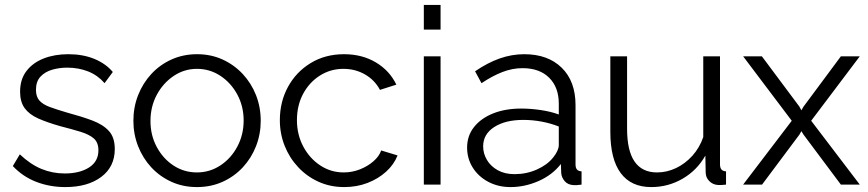

<svg xmlns="http://www.w3.org/2000/svg" viewBox="-20 -750 3528 780"><path d="M245.6 10Q182.4 10 127.4 -11.2Q72.5 -32.4 32.1 -75.4L60.5 -123Q104 -81.9 148.7 -63.6Q193.4 -45.3 242.8 -45.3Q303.5 -45.3 341.7 -69.6Q379.8 -93.9 379.8 -139.5Q379.8 -171.2 361.2 -187.4Q342.7 -203.6 308.2 -214.3Q273.7 -224.9 225.6 -237.2Q171.9 -252.4 135.3 -268.7Q98.8 -285.1 80.2 -310.6Q61.6 -336.2 61.6 -377.2Q61.6 -427.8 87.5 -461.5Q113.4 -495.3 157.7 -512.6Q202 -529.8 257.4 -529.8Q316.8 -529.8 363.1 -510.8Q409.4 -491.8 438.3 -457.6L404.8 -412.2Q377.4 -444 338.6 -459.6Q299.8 -475.2 252.6 -475.2Q220.9 -475.2 192 -466.8Q163 -458.4 144.6 -438.8Q126.1 -419.2 126.1 -385.1Q126.1 -357.5 140 -341.6Q154 -325.8 181.8 -315.5Q209.6 -305.2 250.6 -293.2Q310.5 -277.1 354.4 -260.7Q398.3 -244.3 422.3 -218Q446.3 -191.8 446.3 -144.6Q446.3 -72.4 391.2 -31.2Q336.1 10 245.6 10Z M780.2 10Q723.6 10 676.5 -11.4Q629.4 -32.7 594.6 -70.2Q559.9 -107.7 540.9 -156.4Q521.9 -205.2 521.9 -259.4Q521.9 -314.7 541.1 -363.4Q560.2 -412.1 594.9 -449.6Q629.6 -487.1 677.1 -508.5Q724.6 -529.8 780.6 -529.8Q836.6 -529.8 883.7 -508.5Q930.8 -487.1 965.9 -449.6Q1000.9 -412.1 1020.1 -363.4Q1039.2 -314.7 1039.2 -259.4Q1039.2 -205.2 1020.2 -156.4Q1001.2 -107.7 966.4 -70.2Q931.5 -32.7 884.2 -11.4Q836.9 10 780.2 10ZM591.3 -258.2Q591.3 -200.3 616.9 -152.8Q642.5 -105.2 685.1 -77.4Q727.8 -49.5 779.9 -49.5Q832.1 -49.5 875.2 -77.9Q918.4 -106.2 944.1 -154.4Q969.8 -202.6 969.8 -260.4Q969.8 -318.2 944.1 -365.9Q918.4 -413.6 875.3 -442Q832.2 -470.3 780.2 -470.3Q728.4 -470.3 685.5 -441.4Q642.5 -412.5 616.9 -364.7Q591.3 -316.9 591.3 -258.2Z M1378.5 10Q1321.9 10 1274.3 -11.5Q1226.6 -33 1191.3 -70.9Q1155.9 -108.7 1136.4 -157.7Q1116.9 -206.7 1116.9 -262Q1116.9 -336.3 1149.9 -397Q1182.9 -457.7 1242.1 -493.8Q1301.2 -529.8 1377.5 -529.8Q1451 -529.8 1506.9 -496.5Q1562.8 -463.2 1590.2 -406.1L1523.6 -384.9Q1502.1 -425.2 1462.6 -447.7Q1423.1 -470.3 1375.2 -470.3Q1322.8 -470.3 1279.8 -443.1Q1236.8 -415.9 1211.5 -368.9Q1186.3 -321.8 1186.3 -262Q1186.3 -203.2 1212 -154.8Q1237.8 -106.5 1280.9 -78Q1324.1 -49.5 1376.2 -49.5Q1410.2 -49.5 1441.8 -61.8Q1473.4 -74.2 1496.9 -94.6Q1520.5 -115 1528.5 -138.8L1595.1 -118.6Q1580.5 -81.5 1548.5 -52.5Q1516.4 -23.4 1472.8 -6.7Q1429.2 10 1378.5 10Z M1701.8 0V-521.1H1769.8V0ZM1701.8 -629.7V-730H1769.8V-629.7Z M1877.6 -150.4Q1877.6 -198.6 1905.9 -234.1Q1934.1 -269.6 1983.5 -289.3Q2032.9 -309 2098 -309Q2135.6 -309 2176.9 -302.9Q2218.1 -296.8 2250.1 -284.9V-329.1Q2250.1 -395.3 2211 -434.2Q2171.9 -473.1 2102.7 -473.1Q2061.5 -473.1 2020.8 -457.3Q1980.1 -441.5 1936.1 -412L1910 -460.4Q1960.7 -495.1 2009.9 -512.5Q2059.2 -529.8 2109.8 -529.8Q2205.9 -529.8 2262 -474.8Q2318.1 -419.7 2318.1 -322.8V-82.3Q2318.1 -68.1 2324 -61.3Q2329.9 -54.6 2342.6 -53.9V0Q2331.6 1.4 2324.1 2Q2316.5 2.5 2311.6 2.2Q2286.8 1.1 2274.1 -14Q2261.4 -29.1 2260 -46.4L2258.6 -83.8Q2224 -39.2 2168.1 -14.6Q2112.2 10 2054.1 10Q2003.6 10 1963.5 -11.4Q1923.4 -32.7 1900.5 -69.2Q1877.6 -105.7 1877.6 -150.4ZM2227.4 -110.5Q2238.2 -123.6 2244.2 -136.9Q2250.1 -150.2 2250.1 -159.9V-236.1Q2216.5 -249.3 2179.7 -256.1Q2142.9 -262.9 2105.8 -262.9Q2032.9 -262.9 1987.8 -233.9Q1942.8 -204.9 1942.8 -155.4Q1942.8 -126.2 1958.1 -100.4Q1973.3 -74.5 2002.1 -58.5Q2030.8 -42.5 2070.3 -42.5Q2119 -42.5 2161.4 -61.5Q2203.9 -80.5 2227.4 -110.5Z M2459.5 -214.6V-521.1H2527.5V-226.6Q2527.5 -137.8 2558 -93.6Q2588.5 -49.5 2649.1 -49.5Q2689.2 -49.5 2726.4 -67.2Q2763.6 -84.9 2792.8 -117.3Q2822 -149.7 2837 -193.2V-521.1H2905V-82.3Q2905 -68.4 2910.9 -61.5Q2916.8 -54.6 2929.5 -53.9V0Q2917.1 1.4 2910.2 1.6Q2903.3 1.8 2897.1 1.5Q2876.5 0.4 2862.1 -13.7Q2847.6 -27.7 2846.9 -47.8L2845.5 -117.9Q2811.5 -57.8 2752.9 -23.9Q2694.4 10 2625.8 10Q2543.8 10 2501.7 -46.8Q2459.5 -103.6 2459.5 -214.6Z M3075.2 -521.1 3227.6 -316.8 3235.6 -301.9 3244.3 -316.8 3396 -521.1H3472.8L3275.4 -259.4L3472.9 0H3396.1L3244.3 -203.1L3235.6 -217.2L3227.6 -203.1L3075.8 0H2998.9L3196.5 -259.4L2999.1 -521.1Z"/></svg>

Font: Raleway Thin
Style: Regular
Weight: 100
Designer: Matt McInerney, Pablo Impallari, Rodrigo Fuenzalida
Foundry: Matt McInerney, Pablo Impallari, Rodrigo Fuenzalida
Version: Version 4.026